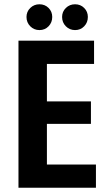

<svg xmlns="http://www.w3.org/2000/svg" viewBox="-20 -878 504 898"><path d="M66.4 0H428.7V-108.6H199.4V-298.7H405.3V-403.9H199.4V-579.1H419.9V-687.7H66.4ZM164.6 -737.3Q190.1 -737.3 207.2 -755.1Q224.3 -772.9 224.3 -798.7Q224.3 -823.6 207.2 -840.8Q190 -858 164.6 -858Q139.1 -858 121.5 -840.7Q103.9 -823.5 103.9 -798.7Q103.9 -772.9 121.5 -755.1Q139.1 -737.3 164.6 -737.3ZM331.2 -737.3Q356.7 -737.3 373.8 -755.1Q390.9 -772.9 390.9 -798.7Q390.9 -823.6 373.7 -840.8Q356.6 -858 331.1 -858Q305.6 -858 288 -840.7Q270.4 -823.5 270.4 -798.7Q270.4 -772.9 288 -755.1Q305.6 -737.3 331.2 -737.3Z"/></svg>

Font: Secuela Black
Style: Regular
Weight: 900
Designer: Fernando Haro
Foundry: deFharo
Version: Version 1.704